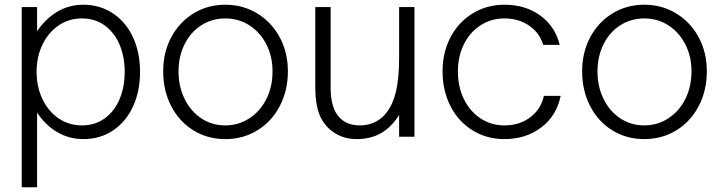

<svg xmlns="http://www.w3.org/2000/svg" viewBox="-20 -579 3062 813"><path d="M573 -275Q573 -192 543 -127.5Q513 -63 458.5 -26.5Q404 10 333 10Q274 10 224 -18.5Q174 -47 137 -102V214H72V-549H137V-447Q174 -501 223.5 -530Q273 -559 333 -559Q403 -559 458 -522.5Q513 -486 543 -421.5Q573 -357 573 -275ZM135 -275Q135 -211 160 -159Q185 -107 228.5 -77.5Q272 -48 327 -48Q382 -48 423 -77.5Q464 -107 486 -158.5Q508 -210 508 -275Q508 -339 486 -390.5Q464 -442 423 -471.5Q382 -501 327 -501Q272 -501 228.5 -471.5Q185 -442 160 -390.5Q135 -339 135 -275Z M671 -277Q671 -357 705 -421Q739 -485 799 -522Q859 -559 934 -559Q1009 -559 1069.5 -522Q1130 -485 1164.5 -421Q1199 -357 1199 -277Q1199 -196 1165 -130.5Q1131 -65 1070.5 -27.5Q1010 10 934 10Q859 10 799 -27Q739 -64 705 -129.5Q671 -195 671 -277ZM1134 -277Q1134 -340 1108 -391Q1082 -442 1036.5 -471.5Q991 -501 934 -501Q878 -501 832.5 -472Q787 -443 761.5 -391.5Q736 -340 736 -277Q736 -212 762 -159.5Q788 -107 833 -77.5Q878 -48 934 -48Q990 -48 1036 -78Q1082 -108 1108 -160Q1134 -212 1134 -277Z M1342 -74Q1315 -121 1315 -212V-549H1380V-209Q1380 -138 1404 -99Q1436 -48 1504 -48Q1535 -48 1562 -59.5Q1589 -71 1609 -93Q1640 -127 1655 -185Q1670 -243 1670 -332V-549H1735V0H1670V-92Q1637 -40 1593 -15Q1549 10 1490 10Q1442 10 1403.5 -12Q1365 -34 1342 -74Z M1854 -277Q1854 -357 1887.5 -421Q1921 -485 1981 -522Q2041 -559 2116 -559Q2205 -559 2268 -513Q2331 -467 2350 -389H2280Q2265 -440 2220.5 -470.5Q2176 -501 2116 -501Q2060 -501 2015 -472Q1970 -443 1944.5 -392Q1919 -341 1919 -277Q1919 -211 1944.5 -159Q1970 -107 2015 -77.5Q2060 -48 2116 -48Q2180 -48 2225.5 -82.5Q2271 -117 2283 -173H2354Q2337 -89 2272 -39.5Q2207 10 2116 10Q2041 10 1981 -27Q1921 -64 1887.5 -129.5Q1854 -195 1854 -277Z M2445 -277Q2445 -357 2479 -421Q2513 -485 2573 -522Q2633 -559 2708 -559Q2783 -559 2843.5 -522Q2904 -485 2938.5 -421Q2973 -357 2973 -277Q2973 -196 2939 -130.5Q2905 -65 2844.5 -27.5Q2784 10 2708 10Q2633 10 2573 -27Q2513 -64 2479 -129.5Q2445 -195 2445 -277ZM2908 -277Q2908 -340 2882 -391Q2856 -442 2810.5 -471.5Q2765 -501 2708 -501Q2652 -501 2606.5 -472Q2561 -443 2535.5 -391.5Q2510 -340 2510 -277Q2510 -212 2536 -159.5Q2562 -107 2607 -77.5Q2652 -48 2708 -48Q2764 -48 2810 -78Q2856 -108 2882 -160Q2908 -212 2908 -277Z"/></svg>

Font: Open Sauce One Light
Style: Regular
Weight: 300
Designer: Alfredo Marco Pradil
Foundry: Creative Sauce Fz LLC
Version: Version 1.477